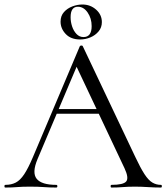

<svg xmlns="http://www.w3.org/2000/svg" viewBox="-23 -841 746 861"><path d="M213.2 -331 228.2 -351.8H434.2L441.2 -331ZM698.6 -12Q702.8 -12 702.8 -6Q702.8 0 698.6 0Q670.2 0 640.1 -2Q610 -4 582.4 -4Q550.8 -4 527.8 -2Q504.8 0 477 0Q473 0 473 -6Q473 -12 477 -12Q530 -12 542.9 -27.3Q555.8 -42.6 535.6 -86L314.2 -555L339.2 -585.8L145 -126.8Q119.6 -66 141.6 -39Q163.6 -12 229.2 -12Q234.2 -12 234.2 -6Q234.2 0 229.2 0Q199.2 0 174.2 -2Q149.2 -4 111.2 -4Q75.4 -4 53.5 -2Q31.6 0 0.8 0Q-3.2 0 -3.2 -6Q-3.2 -12 0.8 -12Q27.8 -12 47.7 -22.3Q67.6 -32.6 85.5 -59.5Q103.4 -86.4 124.4 -136L335 -633.8Q336.8 -636.8 342 -636.9Q347.2 -637 348.2 -633.8L583.8 -137Q607 -87.6 624.9 -60.1Q642.8 -32.6 660.3 -22.3Q677.8 -12 698.6 -12ZM336.4 -664Q295 -664 271.8 -688.4Q248.6 -712.9 248.6 -743.8Q248.6 -769.8 263.8 -786.8Q279 -803.8 301.6 -812.3Q324.2 -820.8 346.2 -820.8Q382.2 -820.8 408 -797.8Q433.8 -774.8 433.8 -741.8Q433.8 -717.8 419.2 -700.3Q404.6 -682.8 382.5 -673.4Q360.4 -664 336.4 -664ZM351.4 -674.8Q388 -674.8 388 -723.8Q388 -758.6 370.1 -784.7Q352.3 -810.8 326.2 -810.8Q293.6 -810.8 293.6 -763.8Q293.6 -743 300.3 -722.7Q307 -702.4 320 -688.6Q333.1 -674.8 351.4 -674.8Z"/></svg>

Font: Cormorant Light
Style: Regular
Weight: 300
Designer: Christian Thalmann (Catharsis Fonts)
Foundry: Catharsis Fonts
Version: Version 4.000